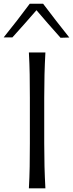

<svg xmlns="http://www.w3.org/2000/svg" viewBox="-60 -1031 399 1051"><path d="M98.1 0Q101.6 -62.5 102.5 -120.1Q103.5 -177.7 103.5 -246.6V-495.6Q103.5 -564.9 102.5 -622.8Q101.6 -680.7 98.1 -743.7H188.5Q185.1 -680.7 183.6 -622.8Q182.1 -564.9 182.1 -495.6V-246.6Q182.1 -177.7 183.6 -120.1Q185.1 -62.5 188.5 0ZM271.5 -824.2Q237.8 -861.8 204.6 -899.7Q171.4 -937.5 139.6 -975.1Q107.4 -938 74.7 -900.9Q42 -863.8 7.8 -826.2H-40Q-2.4 -872.6 33.2 -918.7Q68.8 -964.8 103 -1010.7H175.8Q210.4 -964.8 246.3 -918.5Q282.2 -872.1 319.3 -825.7Z"/></svg>

Font: Pinar DS1 Regular
Style: Regular
Weight: 400
Designer: Amin Abedi
Version: Version 3.000